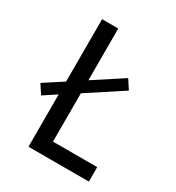

<svg xmlns="http://www.w3.org/2000/svg" viewBox="-154 -720 746 815"><g transform="rotate(30 219.0 -312.5)"><path d="M108.3 0Q108.3 0 108.3 -256.2Q108.3 -256.2 45.8 -215.3Q45.8 -215.3 16.7 -259.7Q16.7 -259.7 108.3 -319.4Q108.3 -319.4 108.3 -625Q108.3 -625 187.5 -625Q187.5 -625 187.5 -371.5Q187.5 -371.5 329.2 -463.9Q329.2 -463.9 358.3 -419.4Q358.3 -419.4 187.5 -307.6Q187.5 -307.6 187.5 -70.8Q187.5 -70.8 404.2 -70.8V0Z"/></g></svg>

Font: co2trust
Style: Regular
Weight: 400
Designer: Kristian Moeller
Foundry: Dicotype
Version: Version 1.000